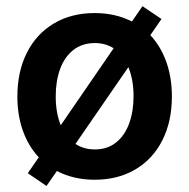

<svg xmlns="http://www.w3.org/2000/svg" viewBox="-20 -579 622 631"><path d="M71.3 -9.8 107.4 -62Q73.2 -98.6 55.2 -149.4Q37.1 -200.2 37.1 -261.7Q37.1 -343.8 68.4 -405.8Q99.6 -467.8 157.2 -502Q214.8 -536.1 291 -536.1Q359.4 -536.1 413.6 -508.3L448.2 -558.6L510.7 -516.6L474.1 -463.4Q508.3 -426.8 526.6 -375.5Q544.9 -324.2 544.9 -261.7Q544.9 -180.2 513.7 -118.2Q482.4 -56.2 425 -22.2Q367.7 11.7 291 11.7Q221.7 11.7 167 -17.1L132.8 32.2ZM418.9 -262.7Q418.9 -316.9 401.9 -358.4L228 -106Q255.4 -87.9 292 -87.9Q333 -87.9 361.6 -110.8Q390.1 -133.8 404.5 -173.3Q418.9 -212.9 418.9 -262.7ZM179.7 -167.5 353.5 -420.4Q326.2 -437.5 292 -437.5Q250 -437.5 220.9 -414.6Q191.9 -391.6 177.5 -352.1Q163.1 -312.5 163.1 -262.7Q163.1 -208 179.7 -167.5Z"/></svg>

Font: Pretendard Std SemiBold
Style: Regular
Weight: 600
Designer: Base glyphs from Inter by Rasmus Andersson; Hangeul glyphs from Noto Sans CJK(Source Han Sans) by Jang Soo-young and Kan
Foundry: Kil Hyung-jin
Version: Version 1.309